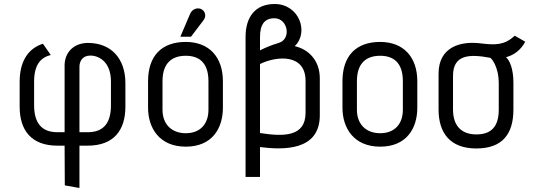

<svg xmlns="http://www.w3.org/2000/svg" viewBox="-20 -721 2673 957"><path d="M376 216V5H417C548 5 605 -73 605 -189V-307C605 -427 536 -507 418 -507C356 -507 306 -469 302 -401V-62H266C190 -62 150 -105 150 -197V-314C150 -399 183 -434 233 -447L194 -503C118 -479 78 -412 78 -314V-189C78 -73 135 5 266 5H302L303 203ZM533 -196C533 -104 493 -62 417 -62H376V-388C376 -413 389 -444 430 -444C475 -444 533 -411 533 -315Z M932 -538 995 -621C1010 -641 1003 -668 980 -677C963 -683 939 -677 928 -653L879 -538ZM1091 -316C1091 -437 1022 -512 906 -512C785 -512 718 -442 718 -316V-184C718 -82 775 10 906 10C1038 10 1091 -82 1091 -184ZM1019 -174C1019 -102 977 -57 906 -57C836 -57 790 -101 790 -174V-316C790 -411 841 -443 906 -443C967 -443 1019 -414 1019 -316Z M1276 161V12C1393 27 1574 31 1574 -146V-330C1574 -423 1515 -476 1449 -491C1521 -559 1472 -701 1349 -701C1251 -701 1204 -635 1204 -537V161ZM1503 -159C1503 -40 1396 -39 1276 -58V-402C1360 -443 1503 -454 1503 -318ZM1276 -536C1276 -597 1297 -630 1348 -630C1415 -630 1434 -526 1369 -507C1333 -496 1310 -487 1276 -470Z M2060 -316C2060 -437 1991 -512 1875 -512C1754 -512 1687 -442 1687 -316V-184C1687 -82 1744 10 1875 10C2007 10 2060 -82 2060 -184ZM1988 -174C1988 -102 1946 -57 1875 -57C1805 -57 1759 -101 1759 -174V-316C1759 -411 1810 -443 1875 -443C1936 -443 1988 -414 1988 -316Z M2539 -310C2539 -378 2520 -421 2502 -436C2542 -446 2576 -472 2598 -513L2546 -543C2495 -497 2454 -495 2374 -505C2275 -517 2166 -487 2166 -354V-175C2166 -59 2223 19 2354 19C2486 19 2539 -55 2539 -175ZM2466 -175C2466 -85 2424 -51 2354 -51C2284 -51 2238 -90 2238 -175V-343C2238 -450 2321 -452 2423 -433C2427 -433 2466 -393 2466 -305Z"/></svg>

Font: Advent Pro
Style: Medium
Weight: 500
Designer: Andreas Kalpakidis
Foundry: Andreas Kalpakidis
Version: Version 2.002 2008